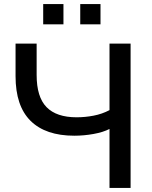

<svg xmlns="http://www.w3.org/2000/svg" viewBox="-20 -918 741 938"><path d="M515 0V-288Q484 -272 437 -263.5Q390 -255 343 -255Q203 -255 129.5 -327.5Q56 -400 56 -546V-705H159V-552Q159 -444 207.5 -394.5Q256 -345 354 -345Q396 -345 437.5 -353Q479 -361 515 -380V-705H618V0ZM372 -799V-898H471V-799ZM191 -799V-898H290V-799Z"/></svg>

Font: Mulish SemiBold
Style: Regular
Weight: 600
Designer: Vernon Adams
Foundry: Vernon Adams
Version: Version 3.603; ttfautohint (v1.8.3)